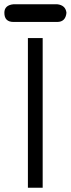

<svg xmlns="http://www.w3.org/2000/svg" viewBox="-85 -878 330 898"><path d="M45.5 -700H114.6V0H45.5ZM-21.7 -858.1H182.3Q221.7 -854 225.8 -818.2Q221.7 -775.3 182.3 -775.3H-21.7Q-64.6 -775.3 -64.6 -818.2Q-64.6 -854 -21.7 -858.1Z"/></svg>

Font: Myanmar KatKuu
Style: Regular
Weight: 400
Designer: Khon Soe Zaw Thu
Foundry: MPUA
Version: Version 1.00 September 13, 2016, initial release